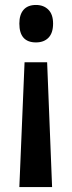

<svg xmlns="http://www.w3.org/2000/svg" viewBox="-20 -569 289 774"><path d="M194 -474Q194 -436 175.5 -417Q157 -398 125 -398Q58 -398 58 -474Q58 -510 75 -529.5Q92 -549 125 -549Q156 -549 175 -530Q194 -511 194 -474ZM79 -318H170L190 185H58Z"/></svg>

Font: Noto Sans Ethiopic ExtraCondensed SemiBold
Style: Regular
Weight: 600
Width: 2
Designer: Monotype Design Team
Foundry: Monotype Imaging Inc.
Version: Version 2.102; ttfautohint (v1.8.4.7-5d5b)